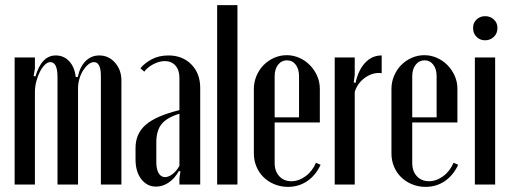

<svg xmlns="http://www.w3.org/2000/svg" viewBox="-20 -719 1992 748"><path d="M283 -419Q291 -458 313 -480.5Q335 -503 367 -503Q403 -503 428 -475Q453 -447 453 -405V0H373V-423Q373 -477 346 -477Q335 -477 324 -468Q313 -459 304 -445Q295 -431 289.5 -412.5Q284 -394 284 -375V0H204V-419Q204 -477 176 -477Q165 -477 154.5 -466.5Q144 -456 135.5 -439.5Q127 -423 121.5 -402Q116 -381 116 -361V0H37V-495H116V-452L111 -423L118 -421Q142 -503 197 -503Q229 -503 250 -480Q271 -457 275 -419Z M508 -142Q508 -199 548.5 -233.5Q589 -268 679 -290V-416Q679 -446 663.5 -463.5Q648 -481 622 -481Q601 -481 578.5 -469.5Q556 -458 542 -440L527 -453Q544 -474 572 -488.5Q600 -503 636 -503Q691 -503 725.5 -468Q760 -433 760 -376V0H679V-26L683 -51L677 -53Q661 -24 637.5 -8Q614 8 588 8Q553 8 530.5 -21Q508 -50 508 -98ZM623 -29Q637 -29 652.5 -41Q668 -53 679 -73V-276Q630 -261 609.5 -235.5Q589 -210 589 -165V-87Q589 -60 598 -44.5Q607 -29 623 -29Z M826 -699H905V0H826Z M969 -372Q969 -399 979 -423Q989 -447 1006.5 -465Q1024 -483 1047.5 -493.5Q1071 -504 1097 -504Q1123 -504 1146.5 -493.5Q1170 -483 1187.5 -465Q1205 -447 1215.5 -423.5Q1226 -400 1226 -373V-242H1050V-84Q1050 -52 1068 -32.5Q1086 -13 1115 -13Q1144 -13 1170.5 -32.5Q1197 -52 1211 -85L1229 -77Q1210 -36 1177 -13.5Q1144 9 1102 9Q1074 9 1049.5 -1Q1025 -11 1007 -28.5Q989 -46 979 -70Q969 -94 969 -121ZM1145 -262V-422Q1145 -450 1132 -467Q1119 -484 1098 -484Q1077 -484 1063.5 -467Q1050 -450 1050 -422V-262Z M1362 -495V-427L1358 -398L1365 -396Q1376 -446 1402.5 -474.5Q1429 -503 1467 -503V-434Q1433 -438 1403 -417Q1373 -396 1362 -361V0H1284V-495Z M1505 -372Q1505 -399 1515 -423Q1525 -447 1542.5 -465Q1560 -483 1583.5 -493.5Q1607 -504 1633 -504Q1659 -504 1682.5 -493.5Q1706 -483 1723.5 -465Q1741 -447 1751.5 -423.5Q1762 -400 1762 -373V-242H1586V-84Q1586 -52 1604 -32.5Q1622 -13 1651 -13Q1680 -13 1706.5 -32.5Q1733 -52 1747 -85L1765 -77Q1746 -36 1713 -13.5Q1680 9 1638 9Q1610 9 1585.5 -1Q1561 -11 1543 -28.5Q1525 -46 1515 -70Q1505 -94 1505 -121ZM1681 -262V-422Q1681 -450 1668 -467Q1655 -484 1634 -484Q1613 -484 1599.5 -467Q1586 -450 1586 -422V-262Z M1823 -610Q1823 -630 1836.5 -643Q1850 -656 1870 -656Q1890 -656 1904 -643Q1918 -630 1918 -610Q1918 -589 1904 -575.5Q1890 -562 1870 -562Q1850 -562 1836.5 -575.5Q1823 -589 1823 -610ZM1909 -495V0H1830V-495Z"/></svg>

Font: Moniqa SemBd Narrow Heading
Style: Regular
Weight: 600
Width: 4
Designer: Rajesh Rajput
Foundry: Rajesh Rajput
Version: Version 1.000